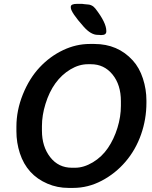

<svg xmlns="http://www.w3.org/2000/svg" viewBox="-20 -963 773 977"><path d="M595.2 -424.8V-448.2Q595.2 -531.7 552.5 -584Q509.8 -636.2 442.9 -636.2H427.2Q382.3 -636.2 338.4 -609.9Q249 -556.2 211.4 -434.1Q193.4 -376 193.4 -321.3V-297.9Q193.4 -217.3 235.4 -163.3Q277.3 -109.4 346.2 -109.4H361.8Q406.2 -109.4 452.4 -137Q498.5 -164.6 529.3 -210Q560.1 -255.4 577.6 -312.3Q595.2 -369.1 595.2 -424.8ZM521 -805.7V-803.2Q521 -784.7 496.6 -784.7H490.7L487.8 -785.2L476.6 -785.6Q442.9 -785.6 406.2 -826.7Q340.3 -900.9 340.3 -924.3V-928.7Q340.3 -943.4 372.6 -943.4H397.5L408.7 -941.9L419.4 -940.9Q448.7 -940.9 465.3 -919.4Q521 -847.7 521 -805.7ZM725.1 -451.7V-439.9Q725.1 -356.9 697.8 -278.8Q670.4 -200.7 618.9 -140.4Q567.4 -80.1 497.8 -43.5Q428.2 -6.8 352.1 -6.8H328.6Q271.5 -6.8 221.7 -28.3Q117.2 -72.8 81.1 -183.1Q63.5 -237.3 63.5 -294.9V-318.4Q63.5 -401.4 96.4 -482.9Q129.4 -564.5 181.9 -620.4Q234.4 -676.3 300.8 -707.8Q367.2 -739.3 436.5 -739.3H460Q579.6 -739.3 655.8 -655.3Q689.5 -618.2 707.3 -563.2Q725.1 -508.3 725.1 -451.7Z"/></svg>

Font: Averia Sans Libre
Style: Bold Italic
Weight: 700
Italic angle: -6.90001°
Version: Version 1.002